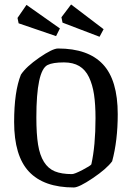

<svg xmlns="http://www.w3.org/2000/svg" viewBox="-20 -827 588 856"><path d="M423.8 -663.1 258.8 -726.1 253.9 -750 296.9 -807.1 441.9 -696.8ZM230 -666 63 -723.1 58.1 -747.1 98.1 -805.2 247.1 -700.2ZM309.1 8.8Q175.3 8.8 109.1 -61.8Q43 -132.3 43 -283.2Q43 -418.9 73.2 -494.1Q96.7 -529.8 155.5 -570.3Q214.4 -610.8 238.8 -610.8Q372.6 -610.8 438.7 -540.5Q504.9 -470.2 504.9 -317.9Q504.9 -199.7 480 -107.9Q455.1 -74.2 393.6 -32.7Q332 8.8 309.1 8.8ZM300.8 -50.8Q312 -50.8 347.7 -69.3Q383.3 -87.9 387.2 -94.2Q405.8 -177.7 405.8 -299.8Q405.8 -361.3 399.2 -405.5Q392.6 -449.7 376.7 -482.9Q360.8 -516.1 333.3 -532.5Q305.7 -548.8 265.1 -548.8Q214.8 -548.8 191.9 -537.1Q142.1 -511.7 142.1 -303.2Q142.1 -229.5 149.7 -182.4Q157.2 -135.3 176 -105.2Q194.8 -75.2 224.6 -63Q254.4 -50.8 300.8 -50.8Z"/></svg>

Font: Grenze
Style: Regular
Weight: 400
Designer: Renata Polastri
Foundry: Omnibus-Type
Version: Version 1.002;PS 001.002;hotconv 1.0.88;makeotf.lib2.5.64775